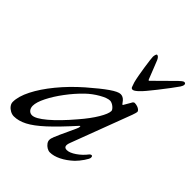

<svg xmlns="http://www.w3.org/2000/svg" viewBox="-197 -766 889 889"><g transform="rotate(45 247.0 -321.5)"><path d="M45 14Q33 14 21 7.5Q9 1 1.5 -9Q-6 -19 -6 -30Q-6 -66 18 -113.5Q42 -161 85 -213.5Q128 -266 184 -315Q238 -362 272 -385.5Q306 -409 322 -409Q338 -409 350 -395Q364 -377 362.5 -378.5Q361 -380 362 -380Q364 -380 365.5 -381.5Q367 -383 368 -386Q382 -410 385 -415Q388 -420 385 -416Q391 -426 397 -426Q406 -426 415 -423Q424 -420 429.5 -415Q435 -410 435 -405Q435 -400 428 -380L316 -83Q303 -49 329 -49Q347 -49 372.5 -66.5Q398 -84 417 -109Q419 -111 421.5 -112.5Q424 -114 426 -114Q430 -114 431.5 -111.5Q433 -109 433 -103Q433 -96 419 -75.5Q405 -55 390 -40Q362 -14 333.5 0Q305 14 281 14Q271 14 261 8Q251 2 244.5 -7Q238 -16 238 -25Q238 -36 244 -48Q240 -39 243.5 -48Q247 -57 255.5 -76Q264 -95 274 -116Q284 -137 291 -153Q296 -164 295.5 -169.5Q295 -175 289 -168Q228 -100 184.5 -60Q141 -20 108 -3Q75 14 45 14ZM101 -49Q123 -49 166.5 -85.5Q210 -122 265 -187Q303 -231 325 -268Q347 -305 347 -323Q347 -331 334 -342Q328 -347 321 -350Q314 -353 309 -353Q291 -353 259.5 -335Q228 -317 202 -292Q169 -260 139 -220Q109 -180 90.5 -143Q72 -106 72 -83Q72 -68 80 -58.5Q88 -49 101 -49ZM346 -462Q339 -462 336 -469Q333 -476 328 -492Q324 -507 320 -529.5Q316 -552 312.5 -575Q309 -598 307 -615Q305 -632 305 -636Q305 -642 307 -649.5Q309 -657 313 -657Q322 -657 330 -640Q336 -625 346.5 -598.5Q357 -572 366 -549Q369 -541 375 -549Q398 -572 424.5 -598Q451 -624 468 -641Q473 -646 480 -651.5Q487 -657 491 -657Q500 -657 500 -648Q500 -644 498 -639.5Q496 -635 493 -630Q485 -618 466.5 -593.5Q448 -569 428 -543.5Q408 -518 396 -504Q383 -488 368.5 -475Q354 -462 346 -462Z"/></g></svg>

Font: EB Garamond
Style: Italic
Weight: 400
Italic angle: -17.2°
Designer: Georg Duffner and Octavio Pardo
Foundry: Georg Duffner
Version: Version 1.001